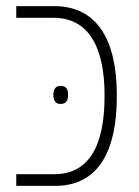

<svg xmlns="http://www.w3.org/2000/svg" viewBox="-20 -606 453 626"><path d="M33 0H160C293 0 361 -101 361 -294C361 -477 296 -586 157 -586H33V-548H154C267 -548 321 -456 321 -294C321 -123 266 -38 156 -38H33ZM154 -297C154 -280 160 -267 177 -267C197 -267 202 -280 202 -297C202 -314 197 -326 177 -326C161 -326 154 -314 154 -297Z"/></svg>

Font: Noto Sans Hebrew Condensed ExtraLight
Style: Regular
Weight: 200
Width: 3
Designer: Monotype Design Team
Foundry: Monotype Imaging Inc.
Version: Version 2.004